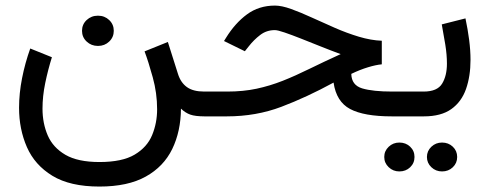

<svg xmlns="http://www.w3.org/2000/svg" viewBox="-20 -417 1754 688"><path d="M273.9 -306.6Q273.9 -329.6 290.5 -345.2Q307.1 -360.8 331.1 -360.8Q355 -360.8 371.3 -345.2Q387.7 -329.6 387.7 -306.6Q387.7 -283.7 371.3 -268.1Q355 -252.4 331.1 -252.4Q307.1 -252.4 290.5 -268.1Q273.9 -283.7 273.9 -306.6ZM336.4 163.6Q418 163.6 462.6 137Q507.3 110.4 525.1 67.1Q543 23.9 543 -25.4Q543 -83.5 527.3 -140.1Q511.7 -196.8 498 -232.9L581.5 -266.6L617.7 -152.3Q627.4 -121.1 649.7 -105Q671.9 -88.9 711.9 -88.9H731V0H713.9Q679.7 0 661.9 -6.3Q644 -12.7 628.4 -27.8Q627.9 53.7 597.2 116.9Q566.4 180.2 502.2 215.8Q438 251.5 336.4 251.5Q231 251.5 167.7 212.9Q104.5 174.3 76.4 110.1Q48.3 45.9 48.3 -30.8Q48.3 -82.5 59.1 -137Q69.8 -191.4 88.4 -243.2L166 -211.9Q151.9 -167 142.1 -119.6Q132.3 -72.3 132.3 -27.8Q132.3 24.9 151.1 68.4Q169.9 111.8 214.4 137.7Q258.8 163.6 336.4 163.6Z M1348.1 -271V-186.5Q1327.1 -184.6 1298.8 -176Q1270.5 -167.5 1238.8 -152.3Q1239.7 -111.8 1277.8 -100.3Q1315.9 -88.9 1385.7 -88.9H1412.6V0H1383.8Q1284.2 0 1234.6 -26.4Q1185.1 -52.7 1175.3 -121.1Q1078.6 -68.4 988 -34.2Q897.5 0 793 0H711.4V-88.9H794.4Q851.6 -88.9 899.4 -99.1Q947.3 -109.4 992.9 -127.4Q1038.6 -145.5 1088.6 -170.2Q1138.7 -194.8 1200.7 -223.1Q1166 -235.8 1128.9 -250.7Q1091.8 -265.6 1058.3 -278.8Q1024.9 -292 1000 -300.5Q975.1 -309.1 964.8 -309.1Q935.1 -309.1 912.4 -291.7Q889.6 -274.4 870.6 -250L857.4 -233.4L782.7 -270L790 -281.7Q822.3 -334 865 -365.5Q907.7 -397 965.3 -397Q989.3 -397 1023.2 -384.8Q1057.1 -372.6 1097.2 -354.2Q1137.2 -335.9 1180.2 -317.1Q1223.1 -298.3 1266.1 -285.4Q1309.1 -272.5 1348.1 -271Z M1392.1 -88.9H1498Q1546.9 -88.9 1564.2 -117.2Q1581.5 -145.5 1581.5 -189Q1581.5 -220.7 1575.7 -256.8Q1569.8 -293 1563 -329.6L1647.9 -351.1Q1656.2 -312 1661.1 -274.4Q1666 -236.8 1666 -202.6Q1666 -144 1649.9 -98.1Q1633.8 -52.2 1597.2 -26.1Q1560.5 0 1499 0H1392.1ZM1509.8 145.5Q1509.8 124 1525.6 108.9Q1541.5 93.8 1564 93.8Q1586.9 93.8 1602.5 108.6Q1618.2 123.5 1618.2 145.5Q1618.2 167.5 1602.5 182.4Q1586.9 197.3 1564 197.3Q1541.5 197.3 1525.6 182.1Q1509.8 167 1509.8 145.5ZM1356.9 145.5Q1356.9 124 1372.8 108.9Q1388.7 93.8 1411.1 93.8Q1434.1 93.8 1449.7 108.6Q1465.3 123.5 1465.3 145.5Q1465.3 167.5 1449.7 182.4Q1434.1 197.3 1411.1 197.3Q1388.7 197.3 1372.8 182.1Q1356.9 167 1356.9 145.5Z"/></svg>

Font: Vazirmatn RD UI
Style: Regular
Weight: 400
Designer: Saber Rastikerdar
Foundry: Saber Rastikerdar
Version: Version 33.003